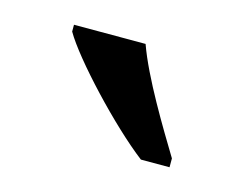

<svg xmlns="http://www.w3.org/2000/svg" viewBox="-41 -822 344 272"><g transform="rotate(15 131.5 -686.0)"><path d="M181 -606H223V-619C200 -657 161 -721 145 -766H40V-756C60 -721 134 -642 181 -606Z"/></g></svg>

Font: Noto Serif Bengali ExtraCondensed Medium
Style: Regular
Weight: 500
Width: 2
Designer: Juan Bruce, Universal Thirst, Indian Type Foundry and the Monotype Design Team.
Foundry: Monotype Imaging Inc.
Version: Version 2.003